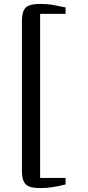

<svg xmlns="http://www.w3.org/2000/svg" viewBox="-20 -824 450 981"><path d="M185.5 137Q153 137 132.2 130.2Q111.5 123.5 101.8 104.2Q92 85 92 47.5V-714.5Q92 -752.5 101.8 -771.5Q111.5 -790.5 132.2 -797.2Q153 -804 185.5 -804Q223 -804 254.5 -798.2Q286 -792.5 315 -786V-753H185V85H315V118.5Q284.5 126 253 131.5Q221.5 137 185.5 137Z"/></svg>

Font: Merriweather 72pt Medium
Style: Regular
Weight: 500
Version: Version 2.100